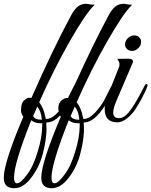

<svg xmlns="http://www.w3.org/2000/svg" viewBox="-136 -646 799 1014"><path d="M-61 348Q-116 348 -116 293Q-116 213 -13 -29Q-25 -48 -25 -62Q-25 -105 -6 -118Q8 -130 17.5 -130Q27 -130 30 -129Q87 -258 138 -364.5Q189 -471 235 -556Q253 -592 272 -609Q291 -626 320 -626Q322 -626 327.5 -625Q333 -624 339.5 -623Q346 -622 353 -621.5Q360 -621 364 -621Q318 -578 232 -427Q189 -352 149 -272Q109 -192 71 -106Q94 -77 103 -31L106 -18H110Q139 -18 174 -57Q173 -62 172.5 -66.5Q172 -71 172 -75Q172 -103 192 -118Q206 -129 223 -129L256 -195L259 -199Q356 -413 433 -556Q451 -592 470 -609Q489 -626 518 -626Q520 -626 525.5 -625Q531 -624 537.5 -623Q544 -622 551 -621.5Q558 -621 562 -621Q516 -578 430 -427Q387 -352 347 -272Q307 -192 269 -106Q292 -77 301 -31L304 -18H307Q334 -18 364 -49Q379 -65 391 -81Q403 -97 413 -114L455 -197L493 -293Q495 -299 495 -309Q495 -319 483 -335L538 -336Q561 -336 565 -327.5Q569 -319 559 -301L479 -114Q462 -75 462 -51Q462 -22 493 -22Q513 -22 533 -41Q570 -78 627 -192Q634 -206 641 -201Q643 -199 643 -194.5Q643 -190 635 -172Q631 -164 627.5 -156Q624 -148 620 -141Q617 -134 611 -122.5Q605 -111 595 -95Q577 -63 562 -47Q521 0 483 0Q417 0 417 -70Q417 -75 417 -79Q417 -83 418 -88Q362 1 306 1Q306 9 307 21.5Q308 34 307 53.5Q306 73 302 99.5Q298 126 289 162Q271 235 228 291Q186 348 137 348Q82 348 82 293Q82 213 185 -29L181 -36Q147 1 108 1Q108 9 109 21.5Q110 34 109 53.5Q108 73 104 99.5Q100 126 91 162Q73 235 30 291Q-12 348 -61 348ZM-62 293Q-62 322 -46 322Q-27 322 6 277Q40 234 63 155Q87 79 87 15V5H78Q48 5 29 -11Q-62 217 -62 293ZM136 293Q136 322 152 322Q171 322 204 277Q238 234 261 155Q285 79 285 15V5H276Q246 5 227 -11Q136 217 136 293ZM525 -418Q528 -435 542 -447Q556 -459 573 -459Q590 -459 599.5 -448.5Q609 -438 609 -430Q609 -422 607 -411.5Q605 -401 591 -389Q580 -379 567.5 -377.5Q555 -376 545 -380.5Q535 -385 529 -394.5Q523 -404 525 -418ZM283 -14Q280 -57 259 -83L237 -33Q247 -14 277 -14ZM85 -14Q82 -57 61 -83L39 -33Q49 -14 79 -14Z"/></svg>

Font: #9Slide05 Great Vibes
Style: Regular
Weight: 400
Designer: Robert E. Leuschke
Foundry: Robert E. Leuschke
Version: Version 1.001